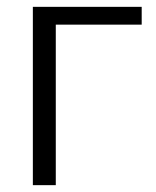

<svg xmlns="http://www.w3.org/2000/svg" viewBox="-20 -541 455 561"><path d="M394 -521V-469H143V0H76V-521Z"/></svg>

Font: Raleway
Style: Regular
Weight: 400
Designer: Matt McInerney, Pablo Impallari, Rodrigo Fuenzalida
Foundry: Matt McInerney, Pablo Impallari, Rodrigo Fuenzalida
Version: Version 1.000;PS 001.001;hotconv 1.0.56; ttfautohint (v1.5)